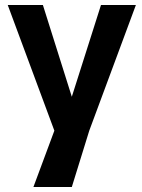

<svg xmlns="http://www.w3.org/2000/svg" viewBox="-20 -550 570 770"><path d="M268 200H114L198 -26L11 -530H152L268 -162L385 -530H525L338 -26Z"/></svg>

Font: Tanohe Sans SemiBold
Style: Regular
Weight: 600
Designer: Village Type and Design LLC & Cristiano Sobral
Foundry: Cooper Hewitt Smithsonian Design Museum
Version: Version 1.00;September 29, 2021;FontCreator 13.0.0.2655 64-b